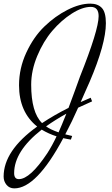

<svg xmlns="http://www.w3.org/2000/svg" viewBox="-79 -724 619 1059"><path d="M319 26 312 46Q307 45 292 42.5Q277 40 270 38Q122 315 0 315Q-27 315 -43 295.5Q-59 276 -59 250Q-59 107 126 -26Q26 -106 26 -254Q26 -347 66 -433.5Q106 -520 165.5 -577.5Q225 -635 293 -669.5Q361 -704 419 -704Q460 -704 482.5 -680.5Q505 -657 505 -596Q505 -482 415 -272Q407 -255 391 -218Q375 -181 366 -161Q376 -165 395 -173.5Q414 -182 421 -185L429 -165Q395 -150 352 -130Q319 -55 281 17Q293 20 319 26ZM93 -257Q93 -104 153 -45Q219 -89 299 -129Q313 -165 334 -223.5Q355 -282 362 -301Q465 -559 465 -635Q465 -686 422 -686Q375 -686 317 -649Q259 -612 209.5 -554Q160 -496 126.5 -415.5Q93 -335 93 -257ZM182 121Q209 79 233 28Q189 14 151 -9Q-1 110 -1 231Q-1 264 25 264Q87 264 182 121ZM175 -27Q200 -9 244 6Q259 -27 287 -97Q229 -65 175 -27Z"/></svg>

Font: Dynalight
Style: Regular
Weight: 400
Designer: Astigmatic (AOETI)
Foundry: Astigmatic (AOETI)
Version: Version 1.000